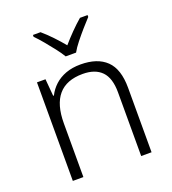

<svg xmlns="http://www.w3.org/2000/svg" viewBox="-138 -869 873 974"><g transform="rotate(-20 298.0 -382.5)"><path d="M326 -542Q417 -542 465 -495.5Q513 -449 513 -348V0H457V-344Q457 -421 422 -457Q387 -493 320 -493Q232 -493 188.5 -442Q145 -391 145 -290V0H88V-532H134L142 -440H146Q161 -470 186 -493Q211 -516 246 -529Q281 -542 326 -542ZM270 -606Q257 -628 236 -655Q215 -682 192.5 -709Q170 -736 151 -755V-765H192Q219 -742 246.5 -713Q274 -684 297 -656Q321 -684 349.5 -713Q378 -742 405 -765H446V-755Q428 -736 404.5 -709Q381 -682 359.5 -655Q338 -628 326 -606Z"/></g></svg>

Font: Noto Sans Armenian Light
Style: Regular
Weight: 300
Designer: Monotype Design Team
Foundry: Monotype Imaging Inc.
Version: Version 2.007